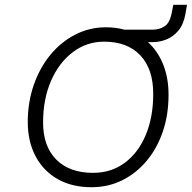

<svg xmlns="http://www.w3.org/2000/svg" viewBox="-20 -774 801 802"><path d="M96 -265Q96 -347 121 -419Q146 -491 190.5 -545Q235 -599 294.5 -629.5Q354 -660 422 -660Q464 -660 500 -650H617Q646 -650 668 -664.5Q690 -679 698 -724L704 -754H761L755 -718Q747 -672 725 -646Q703 -620 674.5 -609Q646 -598 619 -598H598Q639 -561 661.5 -505Q684 -449 684 -378Q684 -294 660 -224Q636 -154 592.5 -102Q549 -50 490.5 -21Q432 8 362 8Q281 8 221.5 -25.5Q162 -59 129 -120.5Q96 -182 96 -265ZM620 -382Q620 -486 566 -543Q512 -600 415 -600Q342 -600 284 -556Q226 -512 193 -436Q160 -360 160 -262Q160 -163 215 -107.5Q270 -52 369 -52Q444 -52 500.5 -93.5Q557 -135 588.5 -209.5Q620 -284 620 -382Z"/></svg>

Font: Overused Grotesk Book
Style: Italic
Weight: 350
Italic angle: -10°
Version: Version 0.003